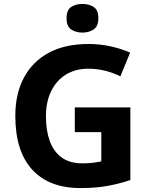

<svg xmlns="http://www.w3.org/2000/svg" viewBox="-20 -948 764 978"><path d="M361 -401H644V-31Q588 -12 527.5 -1Q467 10 390 10Q230 10 144 -84Q58 -178 58 -358Q58 -470 101.5 -552Q145 -634 228 -679Q311 -724 431 -724Q488 -724 543 -712Q598 -700 643 -680L593 -559Q560 -576 518 -587Q476 -598 430 -598Q364 -598 315.5 -568Q267 -538 240.5 -483.5Q214 -429 214 -355Q214 -285 233 -231Q252 -177 293 -146.5Q334 -116 400 -116Q432 -116 454.5 -119Q477 -122 496 -126V-275H361ZM400 -928Q433 -928 457 -912.5Q481 -897 481 -855Q481 -814 457 -798Q433 -782 400 -782Q366 -782 342.5 -798Q319 -814 319 -855Q319 -897 342.5 -912.5Q366 -928 400 -928Z"/></svg>

Font: Noto Sans Gurmukhi
Style: Bold
Weight: 700
Designer: Jelle Bosma - Monotype Design Team
Foundry: Monotype Imaging Inc.
Version: Version 2.004; ttfautohint (v1.8.4.7-5d5b)